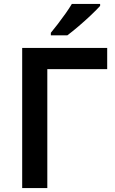

<svg xmlns="http://www.w3.org/2000/svg" viewBox="-20 -958 587 978"><path d="M526 -714V-606H221V0H93V-714ZM490 -928Q474 -910 443.5 -881Q413 -852 380 -824Q347 -796 323 -778H239V-791Q254 -809 274 -835Q294 -861 313.5 -888.5Q333 -916 346 -938H490Z"/></svg>

Font: Noto Sans SemiBold
Style: Regular
Weight: 600
Designer: Monotype Design Team
Foundry: Monotype Imaging Inc.
Version: Version 2.007